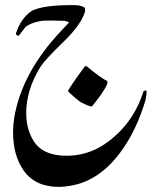

<svg xmlns="http://www.w3.org/2000/svg" viewBox="-20 -608 620 747"><path d="M216.8 -486.8 248 -520Q247.1 -523.9 231.9 -526.9Q171.9 -528.8 152.8 -527.8Q106.9 -523.9 79.1 -502.9Q70.8 -491.2 53.2 -469.2Q42 -469.2 42 -478Q61 -537.1 104 -565.9Q150.9 -589.8 273.9 -587.9Q290 -587.9 307.1 -580.1Q313 -576.2 310.1 -560.1Q293.9 -511.2 231 -449.2Q154.8 -376 136.2 -346.2Q82 -257.8 82 -168Q82 -106.9 109.9 -61Q146 -2 238.8 -2Q342.8 -2 426.8 -78.1Q504.9 -147 538.1 -252Q543.9 -257.8 549.8 -254.9Q551.8 -250 546.9 -221.2Q511.2 -99.1 446.8 -13.2Q366.2 94.2 258.8 113.8Q232.9 119.1 209 119.1Q118.2 119.1 73.2 57.1Q30.8 -2 30.8 -94.2Q30.8 -122.1 35.2 -148.9Q64 -324.2 216.8 -486.8ZM245.1 -252 246.1 -257.8Q273.9 -301.8 311 -351.1L318.8 -349.1Q367.2 -308.1 397.9 -292Q398.9 -282.2 393.6 -273.2Q388.2 -264.2 382.8 -254.9Q370.1 -233.9 337.9 -193.8Q328.1 -192.9 293 -210.9Q275.9 -223.1 245.1 -252Z"/></svg>

Font: Jameel Khushkhat-L
Style: Regular
Weight: 400
Version: Version 3.5